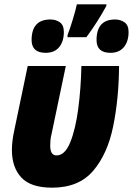

<svg xmlns="http://www.w3.org/2000/svg" viewBox="-20 -858 614 887"><path d="M379 -686Q432 -758 471 -830L472 -838H335Q330 -813 316 -767Q302 -721 292 -696V-686ZM275 -710Q275 -742 256.5 -755Q238 -768 213 -768Q126 -768 126 -673Q126 -614 191 -614Q232 -614 253.5 -640.5Q275 -667 275 -710ZM574 -710Q574 -742 555 -755Q536 -768 512 -768Q426 -768 426 -673Q426 -614 490 -614Q531 -614 552.5 -640.5Q574 -667 574 -710ZM530 -553H356Q354 -451 341.5 -356Q329 -261 304.5 -200.5Q280 -140 241 -140Q212 -140 212 -185Q212 -195 213 -209Q214 -223 218 -238L284 -553H108L46 -256Q35 -206 35 -165Q35 -85 78.5 -38Q122 9 221 9Q344 9 410.5 -69Q477 -147 503 -275Q529 -403 530 -553Z"/></svg>

Font: Noto Sans Display SemiCondensed Black
Style: Italic
Weight: 900
Width: 4
Designer: Monotype Design team
Foundry: Monotype Imaging Inc.
Version: 1.000